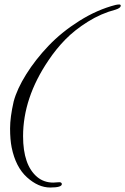

<svg xmlns="http://www.w3.org/2000/svg" viewBox="-20 -777 559 857"><path d="M496 -755Q505 -757 512 -757Q519 -757 519 -751Q518 -741 496 -734Q431 -717 372 -680Q313 -643 271.5 -600.5Q230 -558 196 -507Q83 -340 83 -169Q83 -40 146 13Q176 38 218 38Q227 38 241 36.5Q255 35 256 44Q257 60 204 60Q151 60 100.5 14.5Q50 -31 32 -119Q25 -154 25 -204Q25 -254 41 -324Q56 -380 97 -445.5Q138 -511 196.5 -572.5Q255 -634 334.5 -684Q414 -734 496 -755Z"/></svg>

Font: Great Vibes
Style: Regular
Weight: 400
Designer: Robert E. Leuschke
Foundry: Robert E. Leuschke
Version: Version 1.001